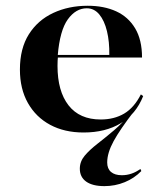

<svg xmlns="http://www.w3.org/2000/svg" viewBox="-20 -449 556 667"><path d="M342.7 197.6Q301.6 197.6 279.4 181.9Q257.3 166.1 257.3 137.1Q257.3 112.1 274.2 91.9Q291.1 71.8 318.1 50.8Q345.2 29.8 376.6 3.2Q408.1 -23.4 437.1 -61.3L446 -62.9Q396.8 0.8 374.6 41.5Q352.4 82.3 352.4 115.3Q352.4 137.1 365.7 148.4Q379 159.7 403.2 159.7Q437.9 159.7 467.7 137.9L471 145.2Q446.8 170.2 413.3 183.9Q379.8 197.6 342.7 197.6ZM270.2 11.3Q204 11.3 154.4 -15.3Q104.8 -41.9 77 -91.1Q49.2 -140.3 49.2 -207.3Q49.2 -280.6 80.2 -329.8Q111.3 -379 164.9 -404Q218.5 -429 284.7 -429Q341.1 -429 383.5 -409.7Q425.8 -390.3 449.6 -350.4Q473.4 -310.5 473.4 -249.2H139.5L137.9 -258.1H359.7Q360.5 -304 351.6 -340.7Q342.7 -377.4 325 -398.8Q307.3 -420.2 281.5 -420.2Q243.5 -420.2 215.7 -381.9Q187.9 -343.5 180.6 -256.5L181.5 -254.8Q180.6 -246.8 180.2 -238.3Q179.8 -229.8 179.8 -220.2Q179.8 -132.3 218.1 -83.1Q256.5 -33.9 329.8 -33.9Q376.6 -33.9 411.3 -54.4Q446 -75 469.4 -121L477.4 -115.3Q452.4 -52.4 399.2 -20.6Q346 11.3 270.2 11.3Z"/></svg>

Font: Playfair 144pt SemiExpanded ExtraBold
Style: Regular
Weight: 800
Width: 6
Designer: Claus Eggers Sørensen
Foundry: Claus Eggers Sørensen
Version: Version 2.203